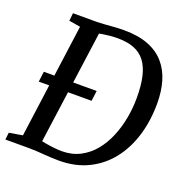

<svg xmlns="http://www.w3.org/2000/svg" viewBox="-138 -874 973 1006"><g transform="rotate(20 348.5 -371.5)"><path d="M102.5 -743H235.5Q272.5 -744 310.2 -747.5Q348 -751 385.5 -751Q465 -751 520.8 -729.2Q576.5 -707.5 611.5 -667.2Q646.5 -627 662.8 -571.8Q679 -516.5 679 -450Q679 -352 653.5 -268.5Q628 -185 578.8 -123Q529.5 -61 458.5 -26.5Q387.5 8 297 8Q274 8 252.2 6.8Q230.5 5.5 209.5 4Q188.5 2.5 168.8 1.2Q149 0 129 0H-4L0.5 -39.5L75 -52L161.5 -689L98 -699.5ZM175 -20.5 161.5 -63Q174 -58 197.8 -53.8Q221.5 -49.5 247.8 -46.5Q274 -43.5 293 -43.5Q350 -43.5 394.8 -66.5Q439.5 -89.5 472.2 -129Q505 -168.5 526.2 -219.5Q547.5 -270.5 558 -327Q568.5 -383.5 568.5 -440Q568.5 -509.5 557 -558.8Q545.5 -608 521.5 -639.2Q497.5 -670.5 459.8 -685.2Q422 -700 368.5 -700Q346.5 -700 324 -697.8Q301.5 -695.5 282.8 -692.5Q264 -689.5 253 -686.5L271.5 -722ZM56.5 -345 64 -402.5H358.5L351 -345Z"/></g></svg>

Font: Merriweather 20pt
Style: Italic
Weight: 400
Italic angle: -7.8°
Version: Version 2.101